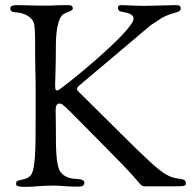

<svg xmlns="http://www.w3.org/2000/svg" viewBox="-20 -728 764 749"><path d="M20 -695C20 -690 21 -681 41 -680C69 -679 110 -664 114 -629C117 -607 117 -582 117 -556V-510C117 -469 119 -431 119 -402V-268C119 -148 119 -63 98 -42C79 -22 43 -30 43 -14V-10C43 -4 46 1 79 1C115 1 137 -4 189 -4C222 -4 230 0 284 0C301 0 309 -2 309 -18C309 -23 298 -29 288 -29C285 -29 283 -30 280 -30C270 -30 231 -31 213 -62C198 -89 198 -159 198 -220C198 -276 197 -295 197 -297C197 -309 199 -324 211 -324C227 -324 224 -323 453 -91C538 -4 524 -1 550 -1H647C703 -1 705 -2 705 -14C705 -28 692 -29 671 -32C609 -42 577 -84 291 -366C286 -371 280 -376 280 -382C280 -382 283 -390 291 -396C584 -642 560 -625 578 -636C600 -650 612 -660 627 -666C662 -681 685 -679 685 -695C685 -705 679 -708 665 -708C665 -708 545 -705 541 -705C515 -705 490 -707 481 -707C470 -707 462 -708 456 -708C449 -708 440 -708 440 -697C440 -694 442 -685 451 -683C468 -679 501 -677 501 -655C501 -607 215 -375 204 -375C197 -375 195 -378 195 -396C195 -417 198 -462 198 -552C198 -591 203 -659 229 -674C245 -683 264 -685 264 -695C264 -707 254 -708 247 -708C178 -708 204 -706 161 -706C105 -706 76 -708 48 -708C24 -708 20 -702 20 -695Z"/></svg>

Font: OFL Sorts Mill Goudy
Style: Regular
Weight: 500
Version: Version 003.000